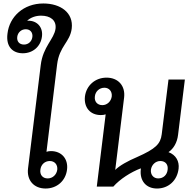

<svg xmlns="http://www.w3.org/2000/svg" viewBox="-20 -1072 1103 1103"><path d="M242 11C307 11 357 -33 365 -97C373 -159 334 -204 273 -204C264 -204 255 -203 247 -200L308 -701C321 -808 382 -829 392 -908C403 -999 328 -1052 229 -1052C115 -1052 34 -976 23 -879C13 -803 54 -766 111 -766C170 -766 214 -806 221 -862C228 -915 194 -953 143 -953H136C157 -972 185 -982 216 -982C269 -982 305 -956 299 -907C291 -847 227 -805 214 -698L141 -104C133 -37 174 11 242 11ZM79 -860C82 -885 102 -904 128 -904C154 -904 169 -885 166 -860C163 -834 143 -816 118 -816C91 -816 76 -834 79 -860ZM212 -97C215 -126 237 -147 266 -147C294 -147 312 -126 309 -97C305 -68 282 -47 254 -47C225 -47 208 -68 212 -97Z M882 11C947 11 998 -34 1006 -103C1011 -145 991 -182 948 -198C977 -218 998 -253 1003 -298L1042 -615H948L909 -300C902 -245 874 -217 768 -170C714 -147 667 -121 642 -96L693 -512C701 -579 659 -626 592 -626C527 -626 476 -581 468 -518C461 -455 498 -411 559 -411C569 -411 578 -412 587 -415L536 0H631C669 -43 731 -83 789 -105V-100C781 -34 819 11 882 11ZM525 -518C528 -547 551 -568 580 -568C607 -568 625 -547 622 -518C618 -489 595 -468 568 -468C539 -468 521 -489 525 -518ZM847 -97C851 -126 874 -147 901 -147C931 -147 947 -126 943 -97C940 -68 919 -47 889 -47C862 -47 844 -68 847 -97Z"/></svg>

Font: TPK Tissa Web Medium
Style: Italic
Weight: 500
Italic angle: -7°
Designer: Jacques Le Bailly, Suppakit Chalermlarp | Katatrad Co.,Ltd.
Foundry: Jacques Le Bailly, Cadson Demak Co.,Ltd.
Version: Version 5.000;Glyphs 3.1.2 (3151)